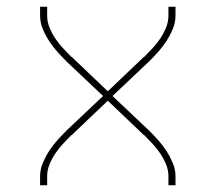

<svg xmlns="http://www.w3.org/2000/svg" viewBox="-20 -550 640 570"><path d="M99 0V-27Q99 -47 107 -66Q115 -85 126 -102Q137 -119 150.5 -134Q164 -149 178 -163L286 -265L178 -367Q164 -381 150.5 -396Q137 -411 126 -428Q115 -445 107 -464Q99 -483 99 -504V-530H120V-504Q120 -485 127 -468Q134 -451 144 -436Q154 -421 166.5 -407.5Q179 -394 192 -381H193L300 -279L407 -381H408Q421 -394 433.5 -407.5Q446 -421 456 -436Q466 -451 473 -468Q480 -485 480 -504V-530H501V-504Q501 -483 493 -464Q485 -445 474 -428Q463 -411 449.5 -396Q436 -381 422 -367L314 -265L422 -163Q436 -149 449.5 -134Q463 -119 474 -102Q485 -85 493 -66Q501 -47 501 -27V0H480V-27Q480 -45 473 -62Q466 -79 456 -94Q446 -109 433.5 -122.5Q421 -136 408 -149H407L300 -251L193 -149H192Q179 -136 166.5 -122.5Q154 -109 144 -94Q134 -79 127 -62Q120 -45 120 -27V0Z"/></svg>

Font: Iosevka Curly Thin Extended
Style: Regular
Weight: 100
Width: 7
Monospace: yes
Designer: Belleve Invis
Foundry: Belleve Invis
Version: Version 11.1.0; ttfautohint (v1.8.3)